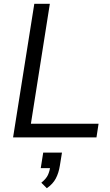

<svg xmlns="http://www.w3.org/2000/svg" viewBox="-20 -725 583 1013"><path d="M49 0 161 -705H243L143 -72H500L489 0ZM227 268 198 239Q224 218 233 198Q242 178 246 152L264 162H195L208 80H307L296 148Q290 187 274.5 216.5Q259 246 227 268Z"/></svg>

Font: Nunito Sans 12pt
Style: Italic
Weight: 400
Italic angle: -9°
Designer: Vernon Adams
Foundry: Vernon Adams
Version: Version 3.101;gftools[0.9.27]